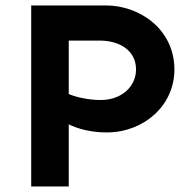

<svg xmlns="http://www.w3.org/2000/svg" viewBox="-20 -674 689 694"><path d="M340.8 -527.3C411.1 -527.3 471.7 -492.2 471.7 -422.9C471.7 -363.3 421.9 -312.5 343.8 -312.5C300.8 -312.5 256.8 -322.3 228.5 -334V-527.3ZM92.8 0H228.5V-224.6C259.8 -209 307.6 -195.3 366.2 -195.3C497.1 -195.3 610.4 -290 610.4 -422.9C610.4 -567.4 485.4 -654.3 363.3 -654.3H92.8Z"/></svg>

Font: Sen-gleads
Style: Bold
Weight: 700
Designer: Kosal Sen, Philatype
Foundry: Philatype
Version: Version 1.004; ttfautohint (v1.8.3)